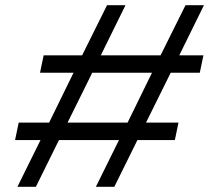

<svg xmlns="http://www.w3.org/2000/svg" viewBox="-20 -719 805 739"><path d="M136 -180H38L52 -247H169L263 -439H134L148 -506H296L392 -699H463L368 -506H598L694 -699H765L670 -506H763L749 -439H637L542 -247H667L653 -180H509L420 0H349L438 -180H207L118 0H47ZM471 -247 565 -439H335L240 -247Z"/></svg>

Font: Prompt Light
Style: Italic
Weight: 300
Italic angle: -12°
Designer: Katatrad Team
Foundry: CadsonDemak
Version: Version 1.000